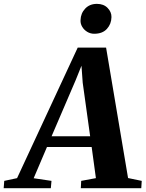

<svg xmlns="http://www.w3.org/2000/svg" viewBox="-98 -998 772 1018"><path d="M-78.5 0 -75.5 -39 -7.5 -53.5 314 -745.5H464.5L581 -54L653.5 -39L651 0H330.5L332.5 -39L410.5 -53.5L388 -218.5H151L80.5 -53L175 -39L171.5 0ZM175.5 -275.5H380L340.5 -559.5L334 -649.5L303 -572.5ZM401.5 -819Q381.5 -819 364.5 -829.2Q347.5 -839.5 337.8 -856Q328 -872.5 329 -891Q330 -927.5 353.8 -952.5Q377.5 -977.5 416 -977.5Q451.5 -977.5 472.5 -956Q493.5 -934.5 493 -907.5Q492.5 -871 469 -845Q445.5 -819 401.5 -819Z"/></svg>

Font: Merriweather 60pt ExtraBold
Style: Italic
Weight: 800
Italic angle: -7.8°
Version: Version 2.101